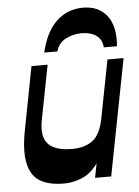

<svg xmlns="http://www.w3.org/2000/svg" viewBox="-56 -852 661 910"><g transform="rotate(-5 274.0 -397.0)"><path d="M211.3 14Q97.5 14 59.9 -50.4Q22.3 -114.7 47.3 -247.5L106.3 -554H183L132.7 -295Q122.7 -244 133.7 -210.9Q144.7 -177.7 177.4 -161.9Q210 -146 263.7 -146Q324.5 -146 362 -174Q399.5 -202 413.8 -276.5L412.5 -173.5Q399 -101 367.8 -60.3Q336.5 -19.5 295.6 -2.8Q254.8 14 211.3 14ZM360.3 0 467.8 -554H544.5L437 0ZM373 -808.5Q447.7 -808.5 487 -757.9Q526.2 -707.2 518.2 -612.5H455.5Q453.5 -639.5 439.9 -656.3Q426.3 -673 404.4 -680.8Q382.5 -688.5 355.5 -688.5Q317 -688.5 281.6 -670.9Q246.2 -653.3 234.5 -612.5H172Q195 -711 247.4 -759.7Q299.7 -808.5 373 -808.5Z"/></g></svg>

Font: Savate ExtraLight
Style: Italic
Weight: 200
Italic angle: -11°
Designer: Max Esnée
Foundry: Plomb Type
Version: Version 2.000